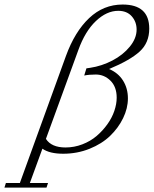

<svg xmlns="http://www.w3.org/2000/svg" viewBox="-113 -671 683 852"><path d="M-93.3 161.6 -86.9 141.1H-24.9L179.7 -422.9Q218.8 -530.3 282.5 -590.6Q346.2 -650.9 431.2 -650.9Q549.3 -650.9 549.3 -543.9Q549.3 -481.4 507.1 -442.6Q464.8 -403.8 371.1 -364.7Q411.6 -347.7 433.1 -313.2Q454.6 -278.8 454.6 -234.4Q454.6 -190.4 433.3 -146.7Q412.1 -103 375.5 -67.9Q338.9 -32.7 284.2 -10.7Q229.5 11.2 167.5 11.2Q106.9 11.2 75.2 -11.2L19.5 141.1H100.1L93.3 161.6ZM234.9 -449.7 90.8 -54.7Q115.2 -16.6 177.7 -16.6Q216.3 -16.6 252.4 -30.5Q288.6 -44.4 315.7 -67.6Q342.8 -90.8 363.3 -119.4Q383.8 -147.9 394.3 -178.7Q404.8 -209.5 404.8 -237.8Q404.8 -285.6 377.2 -313Q349.6 -340.3 312 -340.3Q282.7 -340.3 260.7 -335.9L270.5 -367.7L287.1 -370.1Q338.9 -377.9 386 -402.6Q433.1 -427.2 463.1 -464.1Q493.2 -501 493.2 -539.6Q493.2 -574.2 471.7 -598.6Q450.2 -623 411.6 -623Q360.4 -623 312.5 -577.6Q264.6 -532.2 234.9 -449.7Z"/></svg>

Font: Elstob ExtraLight
Style: Italic
Weight: 200
Italic angle: -20°
Designer: Peter S. Baker
Version: Version 1.015